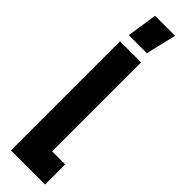

<svg xmlns="http://www.w3.org/2000/svg" viewBox="-302 -868 856 856"><g transform="rotate(45 126.0 -439.5)"><path d="M29 0V-688H162V-127H244V0ZM38 -735V-740L59 -879H184V-874L151 -735Z"/></g></svg>

Font: Saira Ultra Condensed Black
Style: Regular
Weight: 900
Width: 1
Designer: Hector Gatti with collaboration of the Omnibus-Type team
Foundry: Omnibus-Type
Version: Version 1.001; ttfautohint (v1.8)